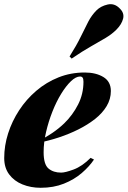

<svg xmlns="http://www.w3.org/2000/svg" viewBox="-23 -877 606 911"><path d="M162 -210Q194 -225 225 -246Q256 -267 282 -292Q322 -331 347.5 -381Q373 -431 373 -489Q373 -503 369 -508.5Q365 -514 357 -514Q337 -514 313.5 -491.5Q290 -469 267 -431.5Q244 -394 225.5 -347Q207 -300 195.5 -250.5Q184 -201 184 -155Q184 -97 207 -77.5Q230 -58 267 -58Q287 -58 327 -73Q367 -88 407 -128L423 -120Q401 -87 365 -56Q329 -25 280 -5.5Q231 14 170 14Q123 14 83.5 -2Q44 -18 20.5 -49.5Q-3 -81 -3 -127Q-3 -186 15.5 -244Q34 -302 68 -354Q102 -406 149.5 -446.5Q197 -487 255 -510Q313 -533 379 -533Q432 -533 467.5 -511.5Q503 -490 503 -445Q503 -407 483 -373.5Q463 -340 428 -312.5Q393 -285 349 -263Q305 -241 256.5 -225Q208 -209 161 -200ZM307 -609Q341 -663 360.5 -703.5Q380 -744 396 -774.5Q412 -805 435 -828Q455 -848 487.5 -855.5Q520 -863 545 -837Q568 -815 561 -788Q554 -761 529 -736Q508 -715 478 -697Q448 -679 408 -656.5Q368 -634 317 -599Z"/></svg>

Font: Playfair Display Black
Style: Italic
Weight: 900
Italic angle: -14°
Designer: Claus Eggers Sørensen
Foundry: Claus Eggers Sørensen
Version: Version 1.203